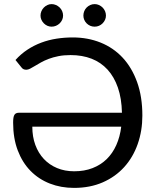

<svg xmlns="http://www.w3.org/2000/svg" viewBox="-20 -909 762 936"><path d="M137.5 -291.5Q137.5 -242.5 152.2 -202.5Q167 -162.5 193.8 -134Q220.5 -105.5 258 -89.8Q295.5 -74 341.5 -74Q391.5 -74 431.2 -89.5Q471 -105 500 -133.2Q529 -161.5 547 -201.8Q565 -242 571 -291.5ZM55.5 -616.5Q82 -646 114 -667Q146 -688 181.5 -701.2Q217 -714.5 255.8 -720.5Q294.5 -726.5 334.5 -726.5Q408 -726.5 470.2 -701.5Q532.5 -676.5 577.8 -628Q623 -579.5 648.5 -508.5Q674 -437.5 674 -345.5Q674 -271 651.2 -206.5Q628.5 -142 585.5 -94.5Q542.5 -47 480.8 -20Q419 7 341 7Q277 7 222.8 -14.2Q168.5 -35.5 128.8 -76Q89 -116.5 66.5 -175.8Q44 -235 44 -311Q44 -325.5 45.5 -334.8Q47 -344 50.5 -349.5Q54 -355 59.8 -357.2Q65.5 -359.5 74 -359.5H574.5Q573 -429 554.8 -481.8Q536.5 -534.5 504.2 -569.8Q472 -605 426.5 -622.8Q381 -640.5 324 -640.5Q291 -640.5 264.8 -635.2Q238.5 -630 217.5 -622Q196.5 -614 180 -604.8Q163.5 -595.5 150.2 -587.5Q137 -579.5 126.8 -574.2Q116.5 -569 108 -569Q92.5 -569 84.5 -580.5ZM287.5 -833Q287.5 -822 283 -812.2Q278.5 -802.5 270.8 -795Q263 -787.5 252.8 -783.2Q242.5 -779 231.5 -779Q221 -779 211.2 -783.2Q201.5 -787.5 194 -795Q186.5 -802.5 182 -812.2Q177.5 -822 177.5 -833Q177.5 -844.5 182 -854.8Q186.5 -865 194 -872.5Q201.5 -880 211.2 -884.5Q221 -889 231.5 -889Q242.5 -889 252.8 -884.5Q263 -880 270.8 -872.5Q278.5 -865 283 -854.8Q287.5 -844.5 287.5 -833ZM496.5 -833Q496.5 -822 492 -812.2Q487.5 -802.5 480 -795Q472.5 -787.5 462.5 -783.2Q452.5 -779 441.5 -779Q430 -779 420 -783.2Q410 -787.5 402.5 -795Q395 -802.5 390.8 -812.2Q386.5 -822 386.5 -833Q386.5 -844.5 390.8 -854.8Q395 -865 402.5 -872.5Q410 -880 420 -884.5Q430 -889 441.5 -889Q452.5 -889 462.5 -884.5Q472.5 -880 480 -872.5Q487.5 -865 492 -854.8Q496.5 -844.5 496.5 -833Z"/></svg>

Font: Lato-Regular
Style: Regular
Weight: 400
Designer: Lukasz Dziedzic with Adam Twardoch and Botio Nikoltchev
Foundry: tyPoland Lukasz Dziedzic
Version: Version 2.015; 2015-08-06; http://www.latofonts.com/